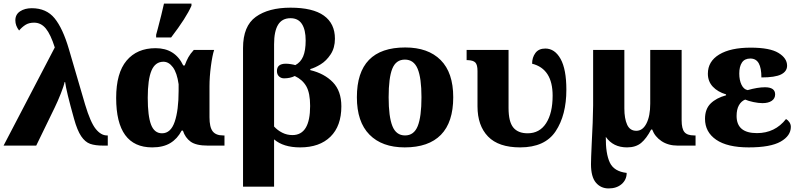

<svg xmlns="http://www.w3.org/2000/svg" viewBox="-23 -816 4485 1076"><path d="M284 -550Q261 -623 234 -656Q207 -689 168 -689Q139 -689 119.5 -676.5Q100 -664 84 -645Q63 -672 63 -702Q63 -735 89.5 -752.5Q116 -770 155 -770Q237 -770 283 -713.5Q329 -657 363 -541L454 -230Q484 -130 513.5 -93.5Q543 -57 576 -57H581V0H556Q510 0 482 -10Q454 -20 432 -52.5Q410 -85 392 -150Q348 -307 342 -356H339Q335 -335 318 -292Q301 -249 283 -212L180 0H-3Z M628 -267Q628 -407 686.5 -476.5Q745 -546 849 -546Q958 -546 1004 -449H1012Q1022 -476 1032.5 -495Q1043 -514 1063 -536H1177Q1167 -506 1159 -445.5Q1151 -385 1151 -332V-159Q1151 -103 1169 -80Q1187 -57 1227 -57H1235V0H1142Q1076 0 1045.5 -22Q1015 -44 1002 -84H995Q971 -38 931 -14Q891 10 830 10Q628 10 628 -267ZM978 -307V-344Q969 -408 946 -439Q923 -470 893 -470Q847 -470 826 -420.5Q805 -371 805 -268Q805 -166 823.5 -117.5Q842 -69 885 -69Q934 -69 956 -133.5Q978 -198 978 -307ZM852 -621 862 -658Q883 -737 896 -796H1050V-784Q1021 -717 936 -606H852Z M1339 -547Q1339 -670 1410.5 -721.5Q1482 -773 1605 -773Q1730 -773 1792 -728.5Q1854 -684 1854 -599Q1854 -548 1830 -511.5Q1806 -475 1774 -455.5Q1742 -436 1716 -429V-423Q1795 -404 1842.5 -355Q1890 -306 1890 -220Q1890 -110 1829 -50Q1768 10 1659 10Q1565 10 1513 -35V230H1339ZM1715 -222Q1715 -295 1693.5 -332.5Q1672 -370 1629 -390Q1603 -377 1569 -377Q1552 -377 1540.5 -388Q1529 -399 1529 -418Q1529 -459 1579 -459Q1591 -459 1607 -456.5Q1623 -454 1632 -451Q1662 -467 1676 -500Q1690 -533 1690 -589Q1690 -649 1669 -681.5Q1648 -714 1605 -714Q1558 -714 1535.5 -677.5Q1513 -641 1513 -568V-107Q1532 -86 1558.5 -72.5Q1585 -59 1616 -59Q1715 -59 1715 -222Z M1977 -271Q1977 -550 2248 -550Q2376 -550 2446.5 -479.5Q2517 -409 2517 -271Q2517 -131 2448 -60.5Q2379 10 2245 10Q2118 10 2047.5 -61.5Q1977 -133 1977 -271ZM2339 -271Q2339 -379 2317.5 -430.5Q2296 -482 2246 -482Q2196 -482 2175.5 -431Q2155 -380 2155 -271Q2155 -162 2176 -109.5Q2197 -57 2247 -57Q2297 -57 2318 -109.5Q2339 -162 2339 -271Z M2653 -220V-418Q2653 -453 2641 -465.5Q2629 -478 2598 -479H2592V-536H2827V-211Q2827 -134 2853.5 -101.5Q2880 -69 2934 -69Q3001 -69 3037.5 -125.5Q3074 -182 3074 -280Q3074 -430 2959 -459Q2959 -494 2977.5 -519Q2996 -544 3033 -544Q3086 -544 3118.5 -486Q3151 -428 3151 -313Q3151 -171 3091 -80.5Q3031 10 2892 10Q2771 10 2712 -51Q2653 -112 2653 -220Z M3289 104Q3289 76 3293 -10Q3300 -137 3301 -225V-536H3476V-208Q3476 -152 3491.5 -117.5Q3507 -83 3543 -83Q3579 -83 3600 -124.5Q3621 -166 3621 -235V-536H3797V-142Q3797 -95 3812.5 -76Q3828 -57 3867 -57H3875V0H3775Q3722 0 3684.5 -25Q3647 -50 3632 -90H3626Q3600 -40 3570 -15Q3540 10 3491 10Q3413 10 3372 -49Q3371 45 3394.5 95Q3418 145 3489 153Q3489 191 3461 215.5Q3433 240 3388 240Q3344 240 3316.5 207.5Q3289 175 3289 104Z M3928 -150Q3928 -205 3959.5 -236Q3991 -267 4046 -282V-287Q3999 -301 3971.5 -330.5Q3944 -360 3944 -403Q3944 -472 4007.5 -510.5Q4071 -549 4184 -549Q4291 -549 4339.5 -519.5Q4388 -490 4388 -448Q4388 -416 4354.5 -399Q4321 -382 4244 -382Q4244 -435 4229 -461.5Q4214 -488 4182 -488Q4150 -488 4135 -465.5Q4120 -443 4120 -404Q4120 -367 4132.5 -341Q4145 -315 4167 -311Q4223 -327 4264 -327Q4321 -327 4321 -287Q4321 -264 4302 -251Q4283 -238 4250 -238Q4228 -238 4199.5 -244Q4171 -250 4153 -258Q4131 -249 4118 -226Q4105 -203 4105 -166Q4105 -70 4219 -70Q4320 -70 4382 -149Q4393 -143 4401 -131Q4409 -119 4409 -105Q4409 -55 4352 -22.5Q4295 10 4173 10Q4053 10 3990.5 -33Q3928 -76 3928 -150Z"/></svg>

Font: Noto Serif ExtraBold
Style: Regular
Weight: 800
Designer: Monotype Design Team
Foundry: Monotype Imaging Inc.
Version: Version 1.001